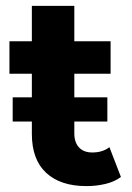

<svg xmlns="http://www.w3.org/2000/svg" viewBox="-20 -624 449 651"><path d="M390 -24Q369 -8 338 -0.5Q307 7 273 7Q185 7 136.5 -38Q88 -83 88 -170V-374H12V-484H88V-604H232V-484H355V-374H232V-172Q232 -141 248 -124Q264 -107 293 -107Q328 -107 351 -125ZM23 -294H344V-212H23Z"/></svg>

Font: Montserrat Ace
Style: Bold
Weight: 700
Designer: Julieta Ulanovsky
Foundry: Julieta Ulanovsky
Version: Version 1